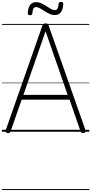

<svg xmlns="http://www.w3.org/2000/svg" viewBox="-20 -1356 939 1976"><path d="M58 13Q43 10 39 3Q35 -4 39 -16L416 -1092Q420 -1105 427.5 -1110Q435 -1115 449 -1115Q464 -1115 471 -1110Q478 -1105 481 -1092L860 -16Q864 -4 859.5 3Q855 10 840 13Q826 15 819 10.5Q812 6 807 -10L696 -330H203L91 -10Q86 5 79.5 10Q73 15 58 13ZM221 -380H676L449 -1034ZM289 -1199Q266 -1199 266 -1220Q268 -1275 290 -1304.5Q312 -1334 350 -1334Q379 -1334 406 -1321.5Q433 -1309 457 -1293Q481 -1277 503 -1264.5Q525 -1252 544 -1252Q564 -1252 573 -1269Q582 -1286 583 -1318Q585 -1336 607 -1336Q621 -1336 626 -1331.5Q631 -1327 631 -1315Q629 -1262 607.5 -1231.5Q586 -1201 545 -1201Q516 -1201 489.5 -1213.5Q463 -1226 438.5 -1242Q414 -1258 392 -1270.5Q370 -1283 351 -1283Q333 -1283 324 -1267.5Q315 -1252 313 -1219Q312 -1208 306.5 -1203.5Q301 -1199 289 -1199ZM0 590H899V600H0ZM0 -20H899V0H0ZM0 -505H899V-500H0ZM0 -1110H899V-1100H0Z"/></svg>

Font: Playwrite FR Moderne Guides
Style: Regular
Weight: 400
Designer: Veronika Burian, José Scaglione
Foundry: TypeTogether
Version: Version 1.003